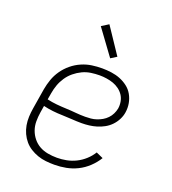

<svg xmlns="http://www.w3.org/2000/svg" viewBox="-139 -867 878 980"><g transform="rotate(20 300.0 -377.0)"><path d="M268 8Q244 8 221 5.5Q198 3 176.5 -4.5Q155 -12 136 -24Q117 -36 103 -52.5Q89 -69 79.5 -89.5Q70 -110 66 -132.5Q62 -155 63 -178.5Q64 -202 68 -226L86 -336Q91 -364 100.5 -391Q110 -418 127 -442.5Q144 -467 167.5 -486.5Q191 -506 218.5 -518Q246 -530 274 -534Q302 -538 330 -538Q355 -538 380.5 -534.5Q406 -531 428.5 -522Q451 -513 470 -498.5Q489 -484 501 -463Q513 -442 517.5 -417.5Q522 -393 518 -367Q515 -347 505 -327.5Q495 -308 480 -292.5Q465 -277 446 -266.5Q427 -256 407 -250Q387 -244 366.5 -241.5Q346 -239 326 -239Q299 -239 272.5 -241Q246 -243 220 -243.5Q194 -244 167.5 -247Q141 -250 116 -256L110 -219Q106 -194 106 -169Q106 -144 114 -121.5Q122 -99 137 -80.5Q152 -62 172.5 -50.5Q193 -39 217.5 -34.5Q242 -30 268 -30Q293 -30 319 -35Q345 -40 369.5 -52Q394 -64 415 -83Q436 -102 450 -125L488 -108Q471 -80 446 -56.5Q421 -33 391.5 -18.5Q362 -4 330.5 2Q299 8 268 8ZM332 -276Q347 -276 362.5 -277.5Q378 -279 393 -284Q408 -289 422 -297Q436 -305 447.5 -317Q459 -329 466 -343.5Q473 -358 476 -373Q479 -392 475.5 -411Q472 -430 462 -445Q452 -460 437 -471Q422 -482 405 -488Q388 -494 368.5 -497Q349 -500 330 -500Q307 -500 283 -496.5Q259 -493 237 -482.5Q215 -472 195.5 -456Q176 -440 162 -419Q148 -398 140 -375.5Q132 -353 128 -329L122 -294Q148 -288 174 -285.5Q200 -283 226.5 -282Q253 -281 279 -278.5Q305 -276 332 -276ZM350 -600 249 -738 287 -762 382 -620Z"/></g></svg>

Font: Iosevka Curly XLtEx
Style: Italic
Weight: 200
Width: 7
Italic angle: -9°
Monospace: yes
Designer: Belleve Invis
Foundry: Belleve Invis
Version: Version 11.1.0; ttfautohint (v1.8.3)